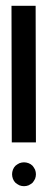

<svg xmlns="http://www.w3.org/2000/svg" viewBox="-20 -640 160 660"><path d="M46.9 -79.1Q54.7 -82 62.5 -82Q70.3 -82 78.1 -79.1Q85.9 -76.2 91.8 -70.3Q96.7 -64.5 100.6 -56.6Q103.5 -48.8 103.5 -41Q103.5 -33.2 100.6 -25.4Q96.7 -17.6 91.8 -11.7Q85.9 -6.8 78.1 -2.9Q70.3 0 62.5 0Q54.7 0 46.9 -2.9Q39.1 -6.8 33.2 -11.7Q27.3 -17.6 24.4 -25.4Q21.5 -33.2 21.5 -41Q21.5 -48.8 24.4 -56.6Q27.3 -64.5 33.2 -70.3Q39.1 -75.2 46.9 -79.1ZM102.5 -620.1Q102.5 -463.9 103.5 -150.4H20.5Q20.5 -306.6 19.5 -620.1Z"/></svg>

Font: mr_KirucoupageG
Style: Regular
Weight: 400
Designer: Jan Henkel
Version: Version 1.00 May 25, 2020, initial release